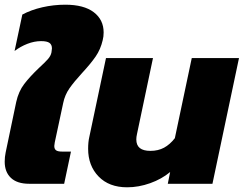

<svg xmlns="http://www.w3.org/2000/svg" viewBox="-22 -782 1037 817"><path d="M-2 -94Q-2 -114 2 -133L47 -348Q57 -393 81 -424.5Q105 -456 145 -494Q169 -516 181.5 -530Q194 -544 197 -559Q199 -571 199 -576Q199 -592 188.5 -599.5Q178 -607 153 -607Q124 -607 94.5 -595.5Q65 -584 40 -565L73 -720Q110 -740 158 -751Q206 -762 256 -762Q335 -762 377 -730Q419 -698 419 -644Q419 -626 415 -611Q406 -572 385 -541.5Q364 -511 327 -471Q293 -434 273.5 -406Q254 -378 247 -344L211 -176Q209 -164 209 -161Q209 -148 216.5 -142.5Q224 -137 242 -137H280L251 0H102Q51 0 24.5 -25Q-2 -50 -2 -94Z M353 -149Q353 -178 358 -199L429 -535H629L561 -212Q558 -199 558 -189Q558 -164 573 -152Q588 -140 618 -140Q651 -140 676 -153.5Q701 -167 722 -194L794 -535H995L882 0H692L702 -50Q666 -20 617 -2.5Q568 15 519 15Q442 15 397.5 -31Q353 -77 353 -149Z"/></svg>

Font: Prompt ExtraBold
Style: Italic
Weight: 800
Italic angle: -12°
Designer: Katatrad Team
Foundry: CadsonDemak
Version: Version 1.001